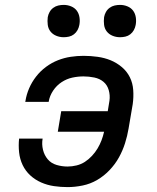

<svg xmlns="http://www.w3.org/2000/svg" viewBox="-20 -756 640 784"><path d="M256 8Q228 8 200.5 4Q173 0 148 -11Q123 -22 103.5 -40Q84 -58 72.5 -82Q61 -106 58 -134Q55 -162 58 -190H154Q150 -167 155.5 -144.5Q161 -122 175 -105.5Q189 -89 211 -82.5Q233 -76 256 -76Q274 -76 292.5 -80.5Q311 -85 326.5 -95Q342 -105 355.5 -119.5Q369 -134 378.5 -150Q388 -166 394.5 -183Q401 -200 405 -218H216L230 -302H420L427 -345Q430 -367 424 -388Q418 -409 402.5 -422Q387 -435 365 -439.5Q343 -444 321 -444Q298 -444 275 -439Q252 -434 231.5 -420.5Q211 -407 197 -386Q183 -365 179 -342V-340H83L84 -344Q88 -370 99 -395.5Q110 -421 127.5 -443.5Q145 -466 168 -483Q191 -500 216.5 -510Q242 -520 268.5 -524Q295 -528 321 -528Q350 -528 378.5 -524Q407 -520 431.5 -510Q456 -500 477 -482.5Q498 -465 510 -441Q522 -417 524 -388.5Q526 -360 522 -331L505 -231Q500 -201 490.5 -171Q481 -141 465.5 -113Q450 -85 427 -61Q404 -37 376.5 -21Q349 -5 317.5 1.5Q286 8 256 8ZM470 -604Q454 -604 439.5 -610Q425 -616 416 -627.5Q407 -639 405 -654.5Q403 -670 405 -686Q407 -697 412.5 -707Q418 -717 427.5 -724Q437 -731 448 -733.5Q459 -736 470 -736Q486 -736 500.5 -730Q515 -724 523.5 -712.5Q532 -701 534.5 -685.5Q537 -670 534 -654Q532 -643 526.5 -633Q521 -623 512 -616Q503 -609 492 -606.5Q481 -604 470 -604ZM240 -604Q224 -604 209.5 -610Q195 -616 186 -627.5Q177 -639 175 -654.5Q173 -670 175 -686Q177 -697 182.5 -707Q188 -717 197.5 -724Q207 -731 218 -733.5Q229 -736 240 -736Q256 -736 270.5 -730Q285 -724 293.5 -712.5Q302 -701 304.5 -685.5Q307 -670 304 -654Q302 -643 296.5 -633Q291 -623 282 -616Q273 -609 262 -606.5Q251 -604 240 -604Z"/></svg>

Font: Iosevka Custom Medium
Style: Italic
Weight: 500
Italic angle: -9°
Designer: Belleve Invis
Foundry: Belleve Invis
Version: Version 27.0.1